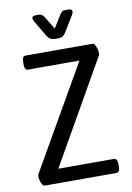

<svg xmlns="http://www.w3.org/2000/svg" viewBox="-98 -962 702 1023"><g transform="rotate(-10 253.5 -451.0)"><path d="M58 0Q52 0 46.5 -9Q41 -18 37.5 -30.5Q34 -43 34 -53Q34 -59 36 -65L357 -624H78Q60 -624 60 -658V-666Q60 -700 78 -700H444Q448 -700 453.5 -691Q459 -682 462.5 -670Q466 -658 466 -647Q466 -643 466 -640Q466 -637 465 -635L146 -76H447Q466 -76 466 -42V-34Q466 0 447 0ZM250 -760Q236 -760 225.5 -765.5Q215 -771 208 -782L156 -870Q154 -874 151.5 -879Q149 -884 149 -888Q149 -902 168 -902H187Q202 -902 213 -887L257 -815L302 -887Q311 -902 327 -902H347Q366 -902 366 -887Q366 -883 364 -879Q362 -875 360 -870L306 -782Q299 -771 289.5 -765.5Q280 -760 265 -760Z"/></g></svg>

Font: Asap Condensed VF Beta
Style: Regular
Weight: 400
Designer: Pablo Cosgaya
Foundry: Omnibus-Type
Version: Version 1.008